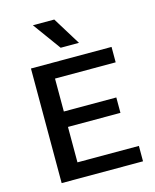

<svg xmlns="http://www.w3.org/2000/svg" viewBox="-119 -883 777 963"><g transform="rotate(-15 269.5 -401.0)"><path d="M80 0V-595H498.5V-515H183.5V-80H502.5V0ZM144 -264V-344H456V-264ZM251 -657 145.5 -802H256.5L346 -657Z"/></g></svg>

Font: Encode Sans SC Condensed Thin Medium
Style: Regular
Weight: 500
Version: Version 3.002